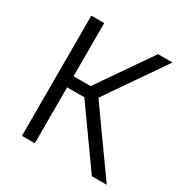

<svg xmlns="http://www.w3.org/2000/svg" viewBox="-133 -645 714 749"><g transform="rotate(30 224.5 -271.0)"><path d="M382 0 202.5 -252H125V0H67V-541.5H125V-302H202L367.5 -541.5H432.5L251 -278L449 0Z"/></g></svg>

Font: Encode Sans Condensed Light
Style: Regular
Weight: 300
Width: 3
Designer: Multiple Designers
Foundry: Impallari Type
Version: Version 2.000